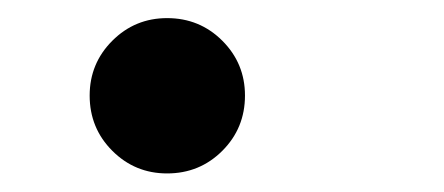

<svg xmlns="http://www.w3.org/2000/svg" viewBox="-20 -439 490 212"><path d="M164.5 -247.5Q129 -247.5 104 -272.5Q79 -297.5 79 -333.5Q79 -369 104 -394Q129 -419 164.5 -419Q200.5 -419 225.5 -394Q250.5 -369 250.5 -333.5Q250.5 -297.5 225.5 -272.5Q200.5 -247.5 164.5 -247.5Z"/></svg>

Font: League Mono Condensed Medium
Style: Regular
Weight: 500
Width: 1
Designer: Tyler Finck
Foundry: The League of Moveable Type / Tyler Finck
Version: Version 2.210